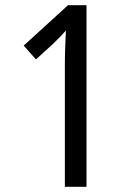

<svg xmlns="http://www.w3.org/2000/svg" viewBox="-20 -717 512 737"><path d="M312 0V-697H241L71 -542L118 -489L184 -549C207 -571 221 -586 233 -600C231 -557 229 -517 229 -469V0Z"/></svg>

Font: Noto Sans Kannada Condensed
Style: Regular
Weight: 400
Width: 3
Designer: Jelle Bosma - Monotype Design Team
Foundry: Monotype Imaging Inc.
Version: Version 2.005